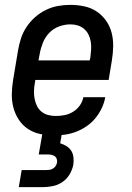

<svg xmlns="http://www.w3.org/2000/svg" viewBox="-20 -548 540 788"><path d="M202 8Q173 8 145 2Q117 -4 94.5 -19Q72 -34 57 -57Q42 -80 35 -106.5Q28 -133 28.5 -162Q29 -191 34 -221L54 -341Q58 -365 66 -390Q74 -415 89 -437.5Q104 -460 124.5 -478Q145 -496 169 -507.5Q193 -519 218 -523.5Q243 -528 268 -528Q298 -528 326 -522Q354 -516 376.5 -501Q399 -486 415 -463.5Q431 -441 438 -414Q445 -387 444.5 -358Q444 -329 439 -299L426 -220H125L123 -207Q120 -191 119.5 -174.5Q119 -158 122 -142.5Q125 -127 131.5 -113.5Q138 -100 150 -90Q162 -80 177.5 -76Q193 -72 209 -72Q227 -72 245 -75.5Q263 -79 279.5 -89Q296 -99 307.5 -115Q319 -131 322 -149H412Q408 -126 397.5 -104Q387 -82 371.5 -63Q356 -44 335.5 -30Q315 -16 293 -7.5Q271 1 247.5 4.5Q224 8 202 8ZM348 -300 351 -313Q353 -329 354 -345Q355 -361 352.5 -376.5Q350 -392 343.5 -405.5Q337 -419 325.5 -429Q314 -439 299.5 -443.5Q285 -448 269 -448Q246 -448 222.5 -439.5Q199 -431 182 -413Q165 -395 156 -372.5Q147 -350 143 -327L138 -300ZM57 220 69 150H169Q176 150 183 149Q190 148 197 144Q204 140 208.5 133Q213 126 214 119Q215 112 213 105Q211 98 206 94Q201 90 193.5 88Q186 86 179 86H139L154 0H234L227 40Q240 44 252.5 51.5Q265 59 272.5 71Q280 83 281.5 98Q283 113 281 128Q277 148 266 167Q255 186 237 198.5Q219 211 198 215.5Q177 220 157 220Z"/></svg>

Font: Iosevka Term Curly Md Obl
Style: Regular
Weight: 500
Italic angle: -9°
Designer: Belleve Invis
Foundry: Belleve Invis
Version: Version 32.3.0